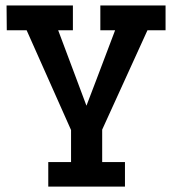

<svg xmlns="http://www.w3.org/2000/svg" viewBox="-20 -468 636 708"><path d="M158 220V129.5H242V11.5L78.2 -356.5H5L4.2 -447.8H248.8V-356.5H194.5L263 -173.8L298.8 -78.2L335.2 -173.5L404.5 -356.5H350V-447.8H590.5V-356.5H523.8L356.8 10V129.5H440.8V220Z"/></svg>

Font: Podkova VF Beta
Style: Regular
Weight: 400
Designer: Ilya Yudin
Foundry: Cyreal (www.cyreal.org)
Version: Version 2.100